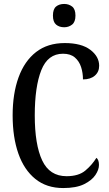

<svg xmlns="http://www.w3.org/2000/svg" viewBox="-20 -942 553 972"><path d="M300 10Q216 10 159 -36Q102 -82 73 -164.5Q44 -247 44 -358Q44 -468 74 -550.5Q104 -633 162.5 -678.5Q221 -724 308 -724Q392 -724 437 -690Q482 -656 482 -609Q482 -578 460 -559Q438 -540 400 -540Q400 -573 390.5 -602.5Q381 -632 359 -651Q337 -670 299 -670Q222 -670 189 -586.5Q156 -503 156 -358Q156 -210 193.5 -130Q231 -50 317 -50Q378 -50 412 -78.5Q446 -107 468 -143Q481 -133 481 -107Q481 -83 463 -56Q445 -29 405.5 -9.5Q366 10 300 10ZM305 -804Q280 -804 264 -817.5Q248 -831 248 -863Q248 -896 264 -909Q280 -922 305 -922Q328 -922 345 -909Q362 -896 362 -863Q362 -831 345 -817.5Q328 -804 305 -804Z"/></svg>

Font: Noto Serif Thai ExtraCondensed Medium
Style: Regular
Weight: 500
Width: 2
Designer: Monotype Design Team
Foundry: Monotype Imaging Inc.
Version: Version 2.002; ttfautohint (v1.8.4.7-5d5b)